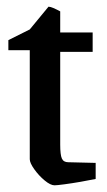

<svg xmlns="http://www.w3.org/2000/svg" viewBox="-20 -545 320 574"><path d="M143 9Q131 9 113.5 -5.5Q96 -20 82.5 -39Q69 -58 69 -69V-395H5V-425L69 -457L125 -525Q130 -525 139.5 -521Q149 -517 160 -511V-448H257V-390H160V-113Q160 -82 165 -71Q170 -60 184 -60L266 -58V-10Q247 -6 221 -1.5Q195 3 172.5 6Q150 9 143 9Z"/></svg>

Font: Grenze Gotisch
Style: Regular
Weight: 400
Designer: Renata Polastri
Foundry: Omnibus-Type
Version: Version 1.001